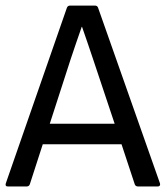

<svg xmlns="http://www.w3.org/2000/svg" viewBox="-20 -675 600 695"><path d="M8.8 0Q-2.4 0 1 -11.2L222.2 -647Q225.1 -654.8 233.9 -654.8H323.2Q332.5 -654.8 335 -647L559.1 -11.2Q560.5 -6.3 558.3 -3.2Q556.2 0 550.8 0H480Q470.7 0 467.8 -7.8L419.9 -152.8H134.8L87.9 -7.8Q85 0 76.2 0ZM235.8 -460.9 160.2 -227.1H395L317.9 -458Q311 -478 297.6 -518.1Q284.2 -558.1 276.9 -578.1H275.9Q269 -558.6 255.6 -519.5Q242.2 -480.5 235.8 -460.9Z"/></svg>

Font: Sofia Sans
Style: Regular
Weight: 400
Designer: Botio Nikoltchev, Ani Petrova
Foundry: lettersoup
Version: Version 4.100